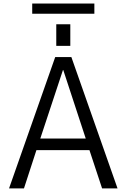

<svg xmlns="http://www.w3.org/2000/svg" viewBox="-20 -1048 703 1068"><path d="M332 -658.2H330.1L204.1 -277.3H457ZM293 -793V-913.1H371.1V-793ZM159.2 -971.7V-1028.3H504.9V-971.7ZM477.5 -212.9H182.6L113.3 0H30.3L287.1 -730.5H377L633.8 0H547.9Z"/></svg>

Font: Gen Shin Gothic Normal
Style: Regular
Weight: 300
Designer: [Source Han Sans]
Ryoko NISHIZUKA  (kana & ideographs); Paul D. Hunt (Latin, Greek & Cyrillic); Wenlong ZHANG  (bopomofo
Version: Version 1.002.20150607